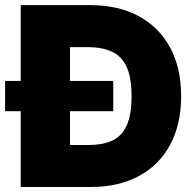

<svg xmlns="http://www.w3.org/2000/svg" viewBox="-36 -748 778 768"><path d="M327.1 0H46.9V-727.5H324.2Q436.5 -727.5 518.1 -683.8Q599.6 -640.1 644 -558.6Q688.5 -477.1 688.5 -363.3Q688.5 -250 644.3 -168.5Q600.1 -86.9 519 -43.5Q438 0 327.1 0ZM244.1 -168H319.3Q373.5 -168 411.9 -185.1Q450.2 -202.1 470.2 -244.9Q490.2 -287.6 490.2 -363.3Q490.2 -439.5 469.7 -482.2Q449.2 -524.9 409.9 -542.2Q370.6 -559.6 313.5 -559.6H244.1ZM-15.6 -303.2V-424.3H417V-303.2Z"/></svg>

Font: Inter Black
Style: Regular
Weight: 900
Designer: Rasmus Andersson
Foundry: rsms
Version: Version 4.000;git-a52131595